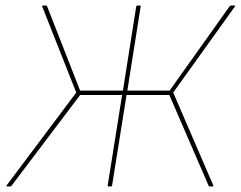

<svg xmlns="http://www.w3.org/2000/svg" viewBox="-20 -675 871 695"><path d="M6 0Q4 0 3.5 -1.5Q3 -3 4 -4L256 -340L133 -651Q132 -653 133 -654Q134 -655 135 -655H146Q150 -655 151 -651L270 -347H425L473 -651Q474 -655 478 -655H485Q490 -655 489 -651L441 -347H594L811 -652Q813 -655 817 -655H828Q830 -655 831 -654Q832 -653 830 -651L607 -340L752 -4Q753 -3 752.5 -1.5Q752 0 750 0H740Q736 0 735 -3L593 -331H438L386 -5Q385 0 381 0H374Q369 0 370 -5L422 -331H270L22 -3Q20 0 16 0Z"/></svg>

Font: Sofia Sans Hairline
Style: Italic
Weight: 1
Italic angle: -9°
Designer: Botio Nikoltchev, Ani Petrova
Foundry: lettersoup
Version: Version 4.102